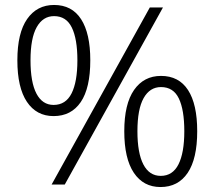

<svg xmlns="http://www.w3.org/2000/svg" viewBox="-20 -744 866 774"><path d="M198 -724Q270 -724 307 -666.5Q344 -609 344 -501Q344 -389 305.5 -332.5Q267 -276 196 -276Q127 -276 88.5 -333.5Q50 -391 50 -501Q50 -611 89.5 -667.5Q129 -724 198 -724ZM198 -679Q153 -679 128 -634.5Q103 -590 103 -501Q103 -412 127 -366.5Q151 -321 196 -321Q245 -321 268.5 -367.5Q292 -414 292 -501Q292 -587 269.5 -633Q247 -679 198 -679ZM637 -714 241 0H188L584 -714ZM629 -438Q701 -438 738 -381Q775 -324 775 -215Q775 -104 736.5 -47Q698 10 627 10Q558 10 519.5 -47.5Q481 -105 481 -215Q481 -325 520.5 -381.5Q560 -438 629 -438ZM629 -393Q584 -393 559 -348.5Q534 -304 534 -215Q534 -127 558 -81Q582 -35 628 -35Q676 -35 699.5 -81.5Q723 -128 723 -215Q723 -301 701 -347Q679 -393 629 -393Z"/></svg>

Font: Noto Sans Hebrew Thin Light
Style: Regular
Weight: 300
Version: Version 3.001